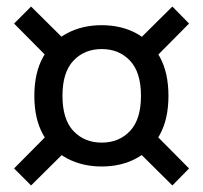

<svg xmlns="http://www.w3.org/2000/svg" viewBox="-20 -646 621 587"><path d="M291 -137Q232 -137 185.5 -161.5Q139 -186 112 -234Q85 -282 85 -353Q85 -424 112 -472Q139 -520 185.5 -544.5Q232 -569 291 -569Q350 -569 396 -544.5Q442 -520 468.5 -472Q495 -424 495 -353Q495 -282 468.5 -234Q442 -186 396 -161.5Q350 -137 291 -137ZM291 -210Q344 -210 377.5 -245.5Q411 -281 411 -353Q411 -425 377.5 -460.5Q344 -496 291 -496Q238 -496 204.5 -460.5Q171 -425 171 -353Q171 -281 204.5 -245.5Q238 -210 291 -210ZM507 -626 558 -574 445 -460 393 -513ZM136 -245 189 -192 75 -79 23 -131ZM75 -626 189 -513 136 -460 23 -574ZM445 -245 558 -131 507 -79 393 -192Z"/></svg>

Font: 42dot Sans Light SemiBold
Style: Regular
Weight: 600
Version: Version 1.000